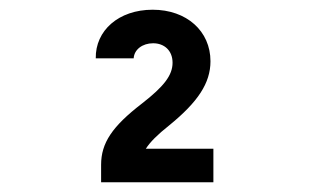

<svg xmlns="http://www.w3.org/2000/svg" viewBox="-20 -900 640 395"><path d="M188 -525H419V-594H280C289 -608 304 -623 328 -642C387 -690 413 -729 413 -774C413 -836 364 -880 294 -880C224 -880 176 -837 177 -780H255C256 -798 273 -811 295 -811C318 -811 335 -796 335 -771C335 -745 317 -722 272 -687C211 -640 188 -606 188 -561Z"/></svg>

Font: CommitMono
Style: Bold
Weight: 700
Monospace: yes
Designer: Eigil Nikolajsen
Foundry: Eigil Nikolajsen
Version: Version 1.143